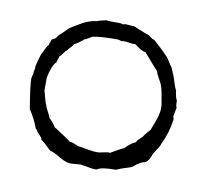

<svg xmlns="http://www.w3.org/2000/svg" viewBox="-59 -542 668 600"><g transform="rotate(10 274.5 -242.5)"><path d="M468 -124Q468 -120 464 -114Q460 -108 455 -100Q450 -92 447 -87Q445 -78 439 -69Q433 -60 427 -59Q414 -57 393 -39Q390 -36 372.5 -31Q355 -26 343 -20Q296 -20 285 -11Q277 -9 261.5 -12Q246 -15 244 -15Q242 -15 237.5 -16Q233 -17 231 -17Q201 -14 195 -15Q181 -17 161 -29Q141 -41 130 -43Q105 -68 97 -72Q97 -76 95 -78.5Q93 -81 90 -84Q87 -87 86 -89Q83 -90 80 -96Q77 -102 74 -103Q63 -133 45 -160Q32 -238 33 -256Q35 -266 37 -272Q36 -276 38 -282.5Q40 -289 39 -294Q40 -301 44 -314.5Q48 -328 50 -335Q53 -339 58.5 -351.5Q64 -364 69 -368Q69 -372 71.5 -377Q74 -382 74 -385Q76 -387 86 -392Q87 -394 90 -397.5Q93 -401 94 -403Q98 -406 123 -431Q128 -434 140.5 -441.5Q153 -449 160 -453Q167 -457 179.5 -461.5Q192 -466 204 -467Q209 -470 233 -475Q241 -473 262 -473.5Q283 -474 286 -471Q289 -474 303.5 -472.5Q318 -471 323 -471Q330 -467 370 -452Q373 -451 379 -446Q385 -441 390 -441Q397 -435 413.5 -419.5Q430 -404 438 -395Q442 -391 448 -380.5Q454 -370 458 -366Q460 -361 465 -350Q470 -339 472 -332Q473 -329 477 -316Q481 -303 485 -297Q487 -276 493 -266Q493 -247 496 -244Q496 -242 491 -218Q490 -215 491.5 -211.5Q493 -208 493 -206Q487 -161 468 -124ZM80 -266V-225Q90 -187 93 -182Q95 -174 101.5 -162.5Q108 -151 110 -144Q126 -128 132 -117Q137 -115 146 -108.5Q155 -102 159 -100Q177 -88 186 -81Q191 -81 196 -79.5Q201 -78 206 -75.5Q211 -73 214 -72Q219 -72 243 -67.5Q267 -63 280 -64Q283 -64 295.5 -67Q308 -70 316 -69Q342 -85 357 -91Q372 -108 390 -116Q392 -122 399.5 -128.5Q407 -135 409 -138Q412 -144 419.5 -152Q427 -160 428 -162Q430 -167 437.5 -186.5Q445 -206 447.5 -220.5Q450 -235 447 -251Q441 -290 436 -303Q434 -310 426 -323.5Q418 -337 416 -346Q408 -354 393 -371.5Q378 -389 370 -398Q363 -399 357 -402Q351 -405 344.5 -410Q338 -415 334 -417Q326 -416 312.5 -418.5Q299 -421 291 -419Q289 -419 285 -420.5Q281 -422 277 -422Q222 -422 200 -417Q197 -416 189 -411Q181 -406 175 -404Q158 -389 146 -384Q144 -379 137 -372Q130 -365 127 -360Q123 -358 117 -349Q111 -340 107 -338Q107 -335 104.5 -329Q102 -323 102 -319Q88 -306 80 -266Z"/></g></svg>

Font: FuturaRenner Light
Style: Regular
Weight: 300
Designer: BSozoo
Foundry: BSozoo
Version: Version 1.001;PS 001.001;hotconv 1.0.70;makeotf.lib2.5.58329